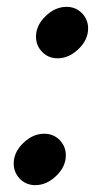

<svg xmlns="http://www.w3.org/2000/svg" viewBox="-20 -530 277 560"><path d="M237 -447Q237 -414 209 -387Q181 -360 148 -360Q121 -360 103 -378.5Q85 -397 85 -423Q85 -456 113 -483Q141 -510 174 -510Q201 -510 219 -491.5Q237 -473 237 -447ZM172 -77Q172 -44 144 -17Q116 10 83 10Q56 10 38 -8.5Q20 -27 20 -53Q20 -86 48 -113Q76 -140 109 -140Q136 -140 154 -121.5Q172 -103 172 -77Z"/></svg>

Font: Scada
Style: Bold Italic
Weight: 700
Italic angle: -10°
Version: Version 4.000